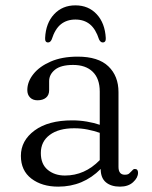

<svg xmlns="http://www.w3.org/2000/svg" viewBox="-20 -686 566 717"><path d="M58 -104Q58 -161 109.2 -198.8Q160.5 -236.5 249.5 -236.5Q277.5 -236.5 304 -232Q330.5 -227.5 352.5 -220V-344Q352.5 -392.5 326.2 -418Q300 -443.5 253 -443.5Q207.5 -443.5 185.5 -425.8Q163.5 -408 163.5 -383V-349Q163.5 -331 151.8 -321.2Q140 -311.5 120 -311.5Q102.5 -311.5 92.2 -322Q82 -332.5 82 -349.5Q82 -381 104.8 -409.5Q127.5 -438 169.5 -456.2Q211.5 -474.5 270 -474.5Q347 -474.5 384.8 -438.2Q422.5 -402 422.5 -342V-63Q422.5 -33.5 446 -33.5Q457 -33.5 462 -37.8Q467 -42 471 -46.5Q474 -50 476.8 -52.5Q479.5 -55 483.5 -55Q495.5 -55 495.5 -41Q495.5 -22.5 477.2 -5.8Q459 11 428 11Q395 11 375.5 -5.2Q356 -21.5 356 -55Q290.5 11 197.5 11Q136.5 11 97.2 -19Q58 -49 58 -104ZM132.5 -114.5Q132.5 -73 158.2 -51.8Q184 -30.5 222.5 -30.5Q296.5 -30.5 352.5 -88V-190Q331 -197.5 307.2 -202.2Q283.5 -207 257 -207Q199 -207 165.8 -182.2Q132.5 -157.5 132.5 -114.5ZM261.5 -613Q229.5 -613 207.5 -595.5Q185.5 -578 173 -538.5Q168 -527.5 159.5 -527.5Q147.5 -527.5 148.5 -544Q151 -599.5 182 -632.8Q213 -666 261.5 -666Q310.5 -666 341.2 -632.8Q372 -599.5 375 -544Q376 -527.5 363.5 -527.5Q355.5 -527.5 350 -538.5Q337.5 -577.5 315.8 -595.2Q294 -613 261.5 -613Z"/></svg>

Font: Fraunces 9pt S050 Light
Style: Regular
Weight: 300
Version: Version 1.000; ttfautohint (v1.8.3)